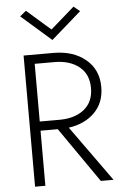

<svg xmlns="http://www.w3.org/2000/svg" viewBox="-61 -979 646 1021"><g transform="rotate(-5 261.5 -468.0)"><path d="M244 -825 371 -936 404 -909 244 -769 84 -909 117 -936ZM139 -294V0H84V-700H244Q348 -700 414.5 -645.5Q481 -591 481 -497Q481 -414 428.5 -361.5Q376 -309 290 -297L503 0H435L231 -294ZM139 -343H244Q327 -343 376.5 -383Q426 -423 426 -497Q426 -571 376 -611Q326 -651 244 -651H139Z"/></g></svg>

Font: Renner* Light
Style: Light
Weight: 300
Version: Version 003.000 ; ttfautohint (v0.97) -l 8 -r 50 -G 200 -x 1